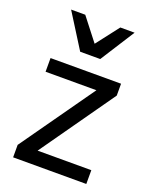

<svg xmlns="http://www.w3.org/2000/svg" viewBox="-143 -847 742 927"><g transform="rotate(20 228.0 -383.0)"><path d="M40 0V-64L307.1 -441.9H45.9V-512.2H408.2V-451.2L140.1 -70.8H416V0ZM272.9 -589.8H169.9L59.1 -766.1H131.8L222.2 -649.9L312 -766.1H385.3Z"/></g></svg>

Font: Lorenzo Sans
Style: Regular
Weight: 400
Foundry: Intel Corporation
Version: Version 1.00; ttfautohint (v1.5)